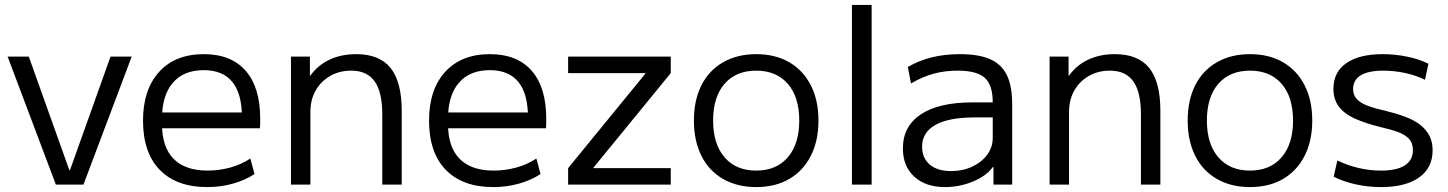

<svg xmlns="http://www.w3.org/2000/svg" viewBox="-20 -750 5883 780"><path d="M207 0 11 -520H97L262 -58H264L429 -520H515L319 0Z M822 10Q697 10 629 -60Q561 -130 561 -260Q561 -386 626.5 -458Q692 -530 808 -530Q919 -530 978 -462.5Q1037 -395 1037 -269Q1037 -259 1037 -248Q1037 -237 1036 -229H604V-293H978L963 -272Q963 -369 924 -417Q885 -465 808 -465Q726 -465 682 -413.5Q638 -362 638 -267V-247Q638 -153 685 -105Q732 -57 823 -57Q871 -57 916 -69.5Q961 -82 997 -106L1014 -43Q976 -18 926.5 -4Q877 10 822 10Z M1162 0V-520H1239V-443H1241Q1272 -486 1319.5 -508Q1367 -530 1427 -530Q1522 -530 1567 -473.5Q1612 -417 1612 -300V0H1533V-286Q1533 -376 1502 -419.5Q1471 -463 1407 -463Q1359 -463 1321.5 -441.5Q1284 -420 1262.5 -382.5Q1241 -345 1241 -296V0Z M1984 10Q1859 10 1791 -60Q1723 -130 1723 -260Q1723 -386 1788.5 -458Q1854 -530 1970 -530Q2081 -530 2140 -462.5Q2199 -395 2199 -269Q2199 -259 2199 -248Q2199 -237 2198 -229H1766V-293H2140L2125 -272Q2125 -369 2086 -417Q2047 -465 1970 -465Q1888 -465 1844 -413.5Q1800 -362 1800 -267V-247Q1800 -153 1847 -105Q1894 -57 1985 -57Q2033 -57 2078 -69.5Q2123 -82 2159 -106L2176 -43Q2138 -18 2088.5 -4Q2039 10 1984 10Z M2288 0V-67L2602 -451V-453H2288V-520H2705V-453L2391 -69V-67H2705V0Z M3052 10Q2975 10 2917.5 -23Q2860 -56 2829.5 -117Q2799 -178 2799 -260Q2799 -343 2829.5 -403.5Q2860 -464 2917.5 -497Q2975 -530 3052 -530Q3130 -530 3186.5 -497Q3243 -464 3274 -403.5Q3305 -343 3305 -260Q3305 -178 3274 -117Q3243 -56 3186.5 -23Q3130 10 3052 10ZM3052 -57Q3134 -57 3180.5 -111Q3227 -165 3227 -260Q3227 -356 3180.5 -409.5Q3134 -463 3052 -463Q2970 -463 2923.5 -409.5Q2877 -356 2877 -260Q2877 -165 2923.5 -111Q2970 -57 3052 -57Z M3441 0V-730H3521V0Z M3819 10Q3740 10 3694 -32.5Q3648 -75 3648 -147Q3648 -237 3721 -285.5Q3794 -334 3930 -334H4013Q4013 -405 3980.5 -434Q3948 -463 3871 -463Q3818 -463 3772.5 -450.5Q3727 -438 3681 -411L3668 -478Q3715 -505 3767 -517.5Q3819 -530 3880 -530Q3956 -530 4002.5 -509.5Q4049 -489 4070.5 -444.5Q4092 -400 4092 -327V0H4016V-71H4013Q3987 -35 3932.5 -12.5Q3878 10 3819 10ZM3844 -55Q3891 -55 3929.5 -73Q3968 -91 3990.5 -121.5Q4013 -152 4013 -189V-273H3940Q3834 -273 3780 -242.5Q3726 -212 3726 -154Q3726 -108 3757 -81.5Q3788 -55 3844 -55Z M4244 0V-520H4321V-443H4323Q4354 -486 4401.5 -508Q4449 -530 4509 -530Q4604 -530 4649 -473.5Q4694 -417 4694 -300V0H4615V-286Q4615 -376 4584 -419.5Q4553 -463 4489 -463Q4441 -463 4403.5 -441.5Q4366 -420 4344.5 -382.5Q4323 -345 4323 -296V0Z M5058 10Q4981 10 4923.5 -23Q4866 -56 4835.5 -117Q4805 -178 4805 -260Q4805 -343 4835.5 -403.5Q4866 -464 4923.5 -497Q4981 -530 5058 -530Q5136 -530 5192.5 -497Q5249 -464 5280 -403.5Q5311 -343 5311 -260Q5311 -178 5280 -117Q5249 -56 5192.5 -23Q5136 10 5058 10ZM5058 -57Q5140 -57 5186.5 -111Q5233 -165 5233 -260Q5233 -356 5186.5 -409.5Q5140 -463 5058 -463Q4976 -463 4929.5 -409.5Q4883 -356 4883 -260Q4883 -165 4929.5 -111Q4976 -57 5058 -57Z M5591 10Q5538 10 5488 -1Q5438 -12 5398 -32L5413 -98Q5455 -78 5499.5 -67.5Q5544 -57 5590 -57Q5654 -57 5687 -78Q5720 -99 5720 -140Q5720 -168 5705 -185Q5690 -202 5661 -213Q5632 -224 5587 -234Q5527 -249 5484.5 -268Q5442 -287 5419.5 -316.5Q5397 -346 5397 -389Q5397 -457 5449.5 -493.5Q5502 -530 5597 -530Q5647 -530 5696 -520Q5745 -510 5783 -491L5769 -426Q5732 -444 5688 -453.5Q5644 -463 5600 -463Q5539 -463 5508 -444Q5477 -425 5477 -388Q5477 -364 5491.5 -348Q5506 -332 5534.5 -321Q5563 -310 5604 -301Q5650 -290 5686.5 -276.5Q5723 -263 5748 -244Q5773 -225 5786.5 -199.5Q5800 -174 5800 -139Q5800 -68 5745 -29Q5690 10 5591 10Z"/></svg>

Font: M PLUS 2 Thin
Style: Regular
Weight: 400
Version: Version 1.001